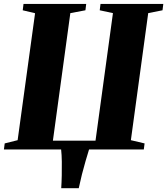

<svg xmlns="http://www.w3.org/2000/svg" viewBox="-30 -763 854 980"><path d="M282.5 197.5Q284.5 168 285.2 132.5Q286 97 285.5 62Q285 27 282 0H-10L-6 -31L60 -47.5L149 -695.5L86 -710.5L90 -743H410L406 -710.5L329 -696L240 -45H457.5L546.5 -696L479 -710.5L483 -743H803.5L799.5 -710.5L726.5 -696L638 -47.5L708 -31L704 0H424.5Q416 27.5 406.5 60Q397 92.5 388.2 127.2Q379.5 162 372 197.5Z"/></svg>

Font: Merriweather 96pt Black
Style: Italic
Weight: 900
Italic angle: -7.8°
Version: Version 2.101